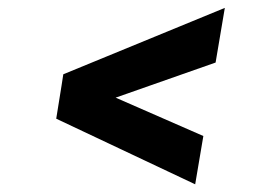

<svg xmlns="http://www.w3.org/2000/svg" viewBox="-20 -543 674 489"><path d="M529.1 -383.7 123.9 -241.4 141.2 -353.8 552.6 -522.9ZM497.9 -196.6 477.1 -73.6 123.2 -240.7 141.2 -352.6Z"/></svg>

Font: Oak Sans Light Italic
Style: Regular
Weight: 400
Italic angle: -9.5°
Foundry: Erik Kennedy, Walven
Version: Version 1.000;Glyphs 3.1.2 (3151)